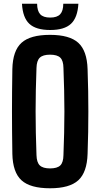

<svg xmlns="http://www.w3.org/2000/svg" viewBox="-20 -995 535 1024"><path d="M246.9 9.1Q141.3 9.1 94.7 -33.4Q48 -75.9 45.9 -174.3Q44.9 -236.6 44.4 -292.2Q43.9 -347.7 43.9 -401Q43.9 -454.4 44.4 -509.7Q44.9 -565.1 45.9 -626.3Q48 -724.5 94.7 -766.8Q141.3 -809.1 246.9 -809.1Q350.9 -809.1 397.5 -766.8Q444.1 -724.5 447.1 -626.3Q449.3 -564.7 450.3 -509.4Q451.2 -454 451.2 -400.5Q451.2 -346.9 450.3 -291.6Q449.3 -236.3 447.1 -174.3Q444.1 -75.9 397.5 -33.4Q350.9 9.1 246.9 9.1ZM246.9 -96.8Q285.4 -96.8 301.7 -112.9Q317.9 -129 318.4 -167.9Q320.8 -229.6 322.1 -287Q323.5 -344.3 323.5 -400.2Q323.5 -456.2 322.1 -513.8Q320.8 -571.4 318.4 -632.7Q317.9 -671.3 301.7 -687.3Q285.4 -703.4 246.9 -703.4Q208.8 -703.4 192.2 -687.3Q175.6 -671.3 174.6 -632.7Q172.2 -571.9 171.1 -514.6Q169.9 -457.2 169.9 -401.3Q169.9 -345.3 171.1 -287.7Q172.2 -230.1 174.6 -167.9Q175.6 -129 192.2 -112.9Q208.8 -96.8 246.9 -96.8ZM247.7 -835Q171.9 -835 136.5 -868Q101.2 -900.9 97.2 -975.1H177.9Q178.2 -937.2 194.3 -919.2Q210.4 -901.3 247.7 -901.3Q284.6 -901.3 301 -919.1Q317.4 -936.8 317.5 -975.1H398.1Q393.8 -900.9 358.5 -868Q323.2 -835 247.7 -835Z"/></svg>

Font: Big Shoulders Text SC Thin
Style: Regular
Weight: 100
Designer: Patric King
Foundry: XO Type Co
Version: Version 2.002